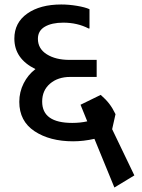

<svg xmlns="http://www.w3.org/2000/svg" viewBox="-20 -728 634 856"><path d="M490 108 401 -109Q352 -98 306 -98Q202 -98 134 -143Q66 -188 66 -274Q66 -318 85.5 -356.5Q105 -395 138 -420Q44 -466 44 -556Q44 -627 101.5 -667.5Q159 -708 253 -708Q287 -708 323 -702Q359 -696 379 -687V-601H375Q325 -627 262 -627Q211 -627 180 -609Q149 -591 149 -555Q149 -511 188.5 -486Q228 -461 290 -461H411V-385H293Q238 -385 203 -355Q168 -325 168 -275Q168 -180 302 -180Q338 -180 369 -187L339 -261L429 -305Q452 -285 467 -265.5Q482 -246 495 -219L480 -152L579 54Z"/></svg>

Font: Amiko SemiBold
Style: Regular
Weight: 600
Designer: Pablo Impallari, Rodrigo Fuenzalida, Andres Torresi
Foundry: Impallari Type
Version: Version 1.001; ttfautohint (v1.3)